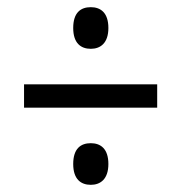

<svg xmlns="http://www.w3.org/2000/svg" viewBox="-20 -625 505 535"><path d="M233 -489C260 -489 282 -505 282 -547C282 -590 260 -605 233 -605C205 -605 184 -590 184 -547C184 -505 205 -489 233 -489ZM47 -325H418V-390H47ZM233 -110C260 -110 282 -126 282 -168C282 -211 260 -226 233 -226C205 -226 184 -211 184 -168C184 -126 205 -110 233 -110Z"/></svg>

Font: Noto Serif Armenian Condensed SemiBold
Style: Regular
Weight: 600
Width: 3
Designer: Monotype Design Team
Foundry: Monotype Imaging Inc.
Version: Version 2.008